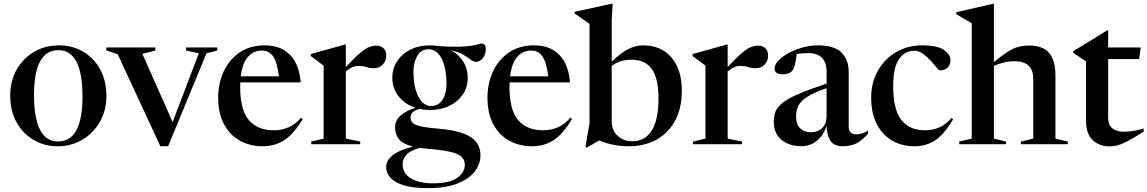

<svg xmlns="http://www.w3.org/2000/svg" viewBox="-20 -763 6072 1016"><path d="M285 11Q214 11 157 -23Q100 -57 67 -117.2Q34 -177.5 34 -256Q34 -334.5 68.2 -394.8Q102.5 -455 161 -489Q219.5 -523 292 -523Q364.5 -523 421.2 -489Q478 -455 510.5 -394.8Q543 -334.5 543 -256Q543 -177.5 508 -117.2Q473 -57 414.5 -23Q356 11 285 11ZM287.5 -14.5Q416.5 -14.5 416.5 -251.5Q416.5 -497.5 289 -497.5Q160 -497.5 160 -260.5Q160 -14.5 287.5 -14.5Z M1072.5 -481 870 10.5H828.5L603 -476L542.5 -496V-512H802V-495.5L733.5 -478L893.5 -117L1032 -481L964.5 -495.5V-512H1129.5V-495.5Z M1381.5 -523Q1465.5 -523 1514.8 -472.5Q1564 -422 1571 -327H1251.5Q1251 -315.5 1251 -303Q1251 -180.5 1297.2 -127Q1343.5 -73.5 1429.5 -73.5Q1470.5 -73.5 1507.5 -89.5Q1544.5 -105.5 1572.5 -140L1582 -133Q1533.5 -52.5 1483.8 -20.8Q1434 11 1371 11Q1302.5 11 1249.2 -18.8Q1196 -48.5 1165.2 -106Q1134.5 -163.5 1134.5 -246.5Q1134.5 -321 1163.5 -384Q1192.5 -447 1247.5 -485Q1302.5 -523 1381.5 -523ZM1366 -495.5Q1320.5 -495.5 1291.5 -461.5Q1262.5 -427.5 1254 -359H1456Q1447.5 -431.5 1426 -463.5Q1404.5 -495.5 1366 -495.5Z M1972 -521.5Q1995.5 -521.5 2009.8 -507.5Q2024 -493.5 2024 -469.5Q2024 -440 2005.2 -421Q1986.5 -402 1959 -402Q1937.5 -402 1919.8 -408Q1902 -414 1877 -414Q1858 -414 1842 -406.2Q1826 -398.5 1810 -385V-29.5L1886 -14V0H1627V-14L1692.5 -29.5V-416Q1683 -423.5 1667.5 -434.5Q1652 -445.5 1624.5 -466.5V-477L1806 -527.5H1810V-408.5Q1858.5 -460 1887.2 -484Q1916 -508 1935 -514.8Q1954 -521.5 1972 -521.5Z M2255 -181Q2227.5 -181 2202.5 -186Q2175 -181.5 2163.8 -168.8Q2152.5 -156 2152.5 -142Q2152.5 -124 2163.8 -112.8Q2175 -101.5 2208 -94.2Q2241 -87 2305.5 -81.5Q2421 -71.5 2471.8 -37Q2522.5 -2.5 2522.5 59Q2522.5 104.5 2492.5 144Q2462.5 183.5 2401 208Q2339.5 232.5 2245 232.5Q2164 232.5 2115.5 217.2Q2067 202 2045.2 176.5Q2023.5 151 2023.5 120Q2023.5 88 2055 60.8Q2086.5 33.5 2164.5 12.5Q2111 -1 2090.8 -27Q2070.5 -53 2070.5 -89.5Q2070.5 -124.5 2099 -150.8Q2127.5 -177 2179 -192.5Q2123.5 -210.5 2089.8 -252.5Q2056 -294.5 2056 -351.5Q2056 -401.5 2082 -440.2Q2108 -479 2152.8 -501Q2197.5 -523 2254 -523Q2278.5 -523 2301.5 -519Q2369 -514.5 2410.8 -515.8Q2452.5 -517 2475.5 -521Q2498.5 -525 2510.2 -528.8Q2522 -532.5 2529.5 -532.5Q2538.5 -532.5 2544.5 -525.8Q2550.5 -519 2550.5 -503.5Q2550.5 -473 2534.5 -454.5Q2518.5 -436 2499.5 -436Q2485.5 -436 2470.2 -447.5Q2455 -459 2431.2 -473.5Q2407.5 -488 2367 -496.5Q2408 -474.5 2431.5 -437Q2455 -399.5 2455 -351.5Q2455 -302 2429.2 -263.5Q2403.5 -225 2358.2 -203Q2313 -181 2255 -181ZM2269 -202Q2310.5 -207 2329 -248.8Q2347.5 -290.5 2341.5 -353Q2336 -425.5 2309.5 -465.5Q2283 -505.5 2240 -502Q2201.5 -498.5 2182.5 -456.2Q2163.5 -414 2169 -352Q2174 -281 2200.8 -239.8Q2227.5 -198.5 2269 -202ZM2110.5 106Q2110.5 154 2154.2 180.5Q2198 207 2272.5 207Q2357 207 2398.2 179Q2439.5 151 2439.5 109Q2439.5 66.5 2392 49Q2344.5 31.5 2232.5 23.5Q2215.5 22 2200.5 19.5Q2150 34 2130.2 56.5Q2110.5 79 2110.5 106Z M2806.5 -523Q2890.5 -523 2939.8 -472.5Q2989 -422 2996 -327H2676.5Q2676 -315.5 2676 -303Q2676 -180.5 2722.2 -127Q2768.5 -73.5 2854.5 -73.5Q2895.5 -73.5 2932.5 -89.5Q2969.5 -105.5 2997.5 -140L3007 -133Q2958.5 -52.5 2908.8 -20.8Q2859 11 2796 11Q2727.5 11 2674.2 -18.8Q2621 -48.5 2590.2 -106Q2559.5 -163.5 2559.5 -246.5Q2559.5 -321 2588.5 -384Q2617.5 -447 2672.5 -485Q2727.5 -523 2806.5 -523ZM2791 -495.5Q2745.5 -495.5 2716.5 -461.5Q2687.5 -427.5 2679 -359H2881Q2872.5 -431.5 2851 -463.5Q2829.5 -495.5 2791 -495.5Z M3308 11Q3267.5 11 3227.2 3.5Q3187 -4 3151 -20L3085 18L3078 14L3099.5 -111.5V-636.5Q3090 -643.5 3070.2 -657.2Q3050.5 -671 3021 -691.5V-700.5L3215 -743H3222L3217 -655V-437Q3269.5 -487 3308 -505Q3346.5 -523 3382.5 -523Q3479 -523 3533.5 -458.5Q3588 -394 3588 -283.5Q3588 -190 3552 -124Q3516 -58 3453 -23.5Q3390 11 3308 11ZM3217 -120Q3217 -73.5 3248.2 -44.5Q3279.5 -15.5 3327 -15.5Q3392.5 -15.5 3428.5 -71.5Q3464.5 -127.5 3464.5 -242Q3464.5 -348.5 3429.2 -397.8Q3394 -447 3321.5 -447Q3293 -447 3267.2 -439.8Q3241.5 -432.5 3217 -414.5Z M3992.5 -521.5Q4016 -521.5 4030.2 -507.5Q4044.5 -493.5 4044.5 -469.5Q4044.5 -440 4025.8 -421Q4007 -402 3979.5 -402Q3958 -402 3940.2 -408Q3922.5 -414 3897.5 -414Q3878.5 -414 3862.5 -406.2Q3846.5 -398.5 3830.5 -385V-29.5L3906.5 -14V0H3647.5V-14L3713 -29.5V-416Q3703.5 -423.5 3688 -434.5Q3672.5 -445.5 3645 -466.5V-477L3826.5 -527.5H3830.5V-408.5Q3879 -460 3907.8 -484Q3936.5 -508 3955.5 -514.8Q3974.5 -521.5 3992.5 -521.5Z M4573 -55Q4535.5 -13.5 4505.2 -1.2Q4475 11 4441 11Q4394.5 11 4375.5 -16.5Q4356.5 -44 4353.5 -97Q4338.5 -47.5 4303.5 -18.5Q4268.5 10.5 4221 10.5Q4155.5 10.5 4115 -23.2Q4074.5 -57 4074.5 -119.5Q4074.5 -150.5 4084.8 -174.8Q4095 -199 4123.8 -221Q4152.5 -243 4208 -266.8Q4263.5 -290.5 4354 -320.5V-383Q4354 -482 4256.5 -482Q4222.5 -482 4196 -476.5Q4192.5 -446.5 4187 -423Q4181.5 -399.5 4173 -389Q4166 -380 4151.8 -374.8Q4137.5 -369.5 4122 -369.5Q4079 -369.5 4079 -400Q4079 -421.5 4099.8 -443.2Q4120.5 -465 4154.2 -483Q4188 -501 4228 -512Q4268 -523 4306.5 -523Q4396 -523 4433.5 -484.5Q4471 -446 4471 -382.5V-94.5Q4471 -71.5 4481.8 -61.8Q4492.5 -52 4510.5 -52Q4541.5 -52 4573 -72ZM4192.5 -146.5Q4192.5 -104 4214.8 -83.5Q4237 -63 4270 -63Q4307.5 -63 4330.8 -85.2Q4354 -107.5 4354 -151.5V-296.5Q4285.5 -272.5 4251 -250.2Q4216.5 -228 4204.5 -203Q4192.5 -178 4192.5 -146.5Z M4860 -523Q4939.5 -523 4974.5 -499Q5009.5 -475 5009.5 -445Q5009.5 -420 4994 -405.2Q4978.5 -390.5 4954.5 -390.5Q4949 -390.5 4936 -406.2Q4923 -422 4904.2 -442.5Q4885.5 -463 4863.5 -478.8Q4841.5 -494.5 4817.5 -494.5Q4768.5 -494.5 4737.5 -450.5Q4706.5 -406.5 4706.5 -307.5Q4706.5 -182 4749.8 -127.8Q4793 -73.5 4875.5 -73.5Q4916 -73.5 4951.5 -89.2Q4987 -105 5014.5 -139L5023.5 -132Q4976.5 -52 4928.5 -20.5Q4880.5 11 4819.5 11Q4753 11 4701.2 -18.8Q4649.5 -48.5 4619.8 -106Q4590 -163.5 4590 -247Q4590 -326.5 4625.5 -389Q4661 -451.5 4722 -487.2Q4783 -523 4860 -523Z M5304 0H5056V-14L5122 -29.5V-640Q5112 -645.5 5091 -658Q5070 -670.5 5040.5 -688V-698.5L5235 -743H5239.5V-434.5Q5284 -471.5 5314.5 -490.2Q5345 -509 5370.5 -515.5Q5396 -522 5426 -522Q5498 -522 5531.5 -483Q5565 -444 5565 -362.5V-29.5L5630.5 -14V0H5382.5V-14L5447.5 -29.5V-346Q5447.5 -439 5348.5 -439Q5318.5 -439 5290.2 -431.8Q5262 -424.5 5239.5 -414.5V-29.5L5304 -14Z M5844 -138Q5844 -102 5866.2 -84Q5888.5 -66 5927.5 -66Q5950 -66 5974.5 -69.8Q5999 -73.5 6032 -83V-66.5Q5983.5 -36 5952.2 -19Q5921 -2 5897.8 4.8Q5874.5 11.5 5849.5 11.5Q5799 11.5 5763 -20.8Q5727 -53 5727 -125.5V-438L5659 -483.5V-492.5Q5668 -498 5695.8 -514.5Q5723.5 -531 5761.2 -554.2Q5799 -577.5 5838 -602H5844V-512H6016.5L6008 -450.5H5844Z"/></svg>

Font: Newsreader 72pt Medium
Style: Regular
Weight: 500
Designer: Hugues Gentile
Foundry: Production Type
Version: Version 1.003; ttfautohint (v1.8.3)